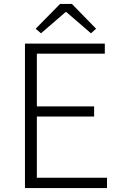

<svg xmlns="http://www.w3.org/2000/svg" viewBox="-20 -949 613 969"><path d="M106 0H520V-52H166V-361H455V-412H166V-678H509V-729H106ZM160 -804 187 -781 311 -888H315L439 -781L465 -804L343 -929H283Z"/></svg>

Font: Source Han Sans SC Light
Style: Regular
Weight: 300
Designer: Ryoko NISHIZUKA (kana & ideographs); Paul D. Hunt (Latin, Greek & Cyrillic); Wenlong ZHANG (bopomofo); Sandoll Communica
Foundry: Adobe Systems Incorporated
Version: Version 1.004;PS 1.004;hotconv 1.0.82;makeotf.lib2.5.63406